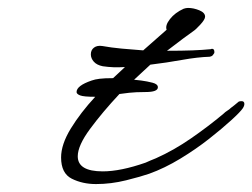

<svg xmlns="http://www.w3.org/2000/svg" viewBox="-20 -441 636 484"><path d="M222 23Q188 23 161 9.5Q134 -4 134 -44Q134 -77 158.5 -117Q183 -157 220 -197Q191 -197 182 -200.5Q173 -204 173 -209Q173 -225 211 -238Q219 -241 231.5 -242.5Q244 -244 265 -244L295 -272Q279 -271 266 -271.5Q253 -272 239 -274Q224 -277 216.5 -285.5Q209 -294 209 -304Q209 -315 217 -321Q225 -327 238 -325Q260 -321 286.5 -318.5Q313 -316 341 -314L400 -366Q396 -377 408.5 -393Q421 -409 443 -419Q449 -421 454 -421Q468 -421 482.5 -415Q497 -409 497 -399Q497 -392 485 -379Q473 -366 468 -363Q458 -356 440.5 -343Q423 -330 401 -313Q439 -313 465 -314Q491 -315 511 -317Q512 -317 512.5 -317.5Q513 -318 514 -318Q519 -318 520 -313.5Q521 -309 520 -307Q519 -305 516.5 -302Q514 -299 509 -298Q478 -297 439 -290Q400 -283 359 -278Q349 -269 339 -259.5Q329 -250 318 -240Q321 -240 336 -238Q351 -236 364.5 -232.5Q378 -229 378 -221Q378 -209 347 -209Q339 -209 324 -208.5Q309 -208 281 -204Q238 -158 207 -116Q176 -74 176 -47Q176 -9 239 -9Q284 -9 347 -31Q353 -34 359.5 -36.5Q366 -39 373 -42Q418 -62 462 -92.5Q506 -123 543 -154Q548 -159 553 -162Q558 -165 562 -169Q569 -174 582 -185Q585 -186 589 -186Q596 -186 596 -179Q596 -174 592 -168Q586 -159 563 -138Q540 -117 507 -91Q474 -65 434.5 -41Q395 -17 356 -3Q336 4 298 13.5Q260 23 222 23Z"/></svg>

Font: WindSong Medium
Style: Regular
Weight: 500
Designer: Robert E. Leuschke
Foundry: Robert E. Leuschke
Version: Version 1.010; ttfautohint (v1.8.3)